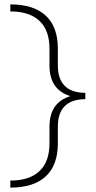

<svg xmlns="http://www.w3.org/2000/svg" viewBox="-20 -731 435 873"><path d="M368 -309V-280Q306 -280 274.5 -248.5Q243 -217 243 -156V-79Q243 20 188 71Q133 122 27 122V90Q114 90 159.5 47Q205 4 205 -79V-155Q205 -265 300 -294Q205 -323 205 -433V-510Q205 -593 159.5 -636Q114 -679 27 -679V-711Q133 -711 188 -660Q243 -609 243 -510V-433Q243 -372 274.5 -340.5Q306 -309 368 -309Z"/></svg>

Font: Ysabeau Infant Light
Style: Regular
Weight: 300
Designer: Christian Thalmann (Catharsis Fonts)
Version: Version 0.003